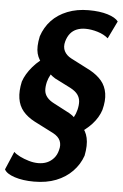

<svg xmlns="http://www.w3.org/2000/svg" viewBox="-72 -757 633 991"><g transform="rotate(5 244.5 -262.0)"><path d="M142 191Q84 191 41.5 177Q-1 163 -12 141L28 47Q39 58 60 68.5Q81 79 106.5 86.5Q132 94 155 94Q181 94 201 85.5Q221 77 236 60Q251 43 257 18Q265 -9 256 -30.5Q247 -52 219 -67L119 -118Q81 -138 58.5 -165Q36 -192 30 -230Q24 -268 35 -318Q48 -357 81.5 -396.5Q115 -436 166 -465L140 -411Q113 -435 104 -469Q95 -503 107 -559Q123 -607 155.5 -641.5Q188 -676 237 -695.5Q286 -715 347 -715Q405 -715 445.5 -702.5Q486 -690 501 -670L457 -579Q435 -598 402 -608Q369 -618 339 -618Q314 -618 294 -610Q274 -602 260.5 -585.5Q247 -569 240 -544Q232 -515 243 -493.5Q254 -472 279 -459L380 -407Q418 -386 440.5 -359Q463 -332 469 -294.5Q475 -257 462 -208Q449 -168 417.5 -133.5Q386 -99 334 -68L361 -116Q385 -95 393.5 -57.5Q402 -20 391 35Q375 81 340.5 116.5Q306 152 256.5 171.5Q207 191 142 191ZM164 -328Q158 -303 159.5 -283.5Q161 -264 174 -248Q187 -232 211 -220L293 -177Q309 -168 323 -154.5Q337 -141 343 -128L292 -121Q307 -138 318 -157.5Q329 -177 334 -198Q340 -223 338.5 -242Q337 -261 325.5 -277Q314 -293 288 -307L205 -349Q190 -358 175.5 -371.5Q161 -385 153 -397L203 -400Q190 -385 179.5 -366Q169 -347 164 -328Z"/></g></svg>

Font: Nunito Sans 7pt Condensed ExtraBold
Style: Italic
Weight: 800
Width: 3
Italic angle: -9°
Designer: Vernon Adams
Foundry: Vernon Adams
Version: Version 3.101;gftools[0.9.27]